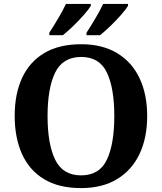

<svg xmlns="http://www.w3.org/2000/svg" viewBox="-20 -951 827 981"><path d="M394 10Q280 10 204.5 -36Q129 -82 92 -165Q55 -248 55 -359Q55 -470 92.5 -552Q130 -634 205.5 -679.5Q281 -725 395 -725Q503 -725 578.5 -679.5Q654 -634 693 -551.5Q732 -469 732 -358Q732 -247 693 -164.5Q654 -82 578.5 -36Q503 10 394 10ZM394 -55Q488 -55 526 -135Q564 -215 564 -358Q564 -501 526 -580.5Q488 -660 395 -660Q301 -660 262 -580.5Q223 -501 223 -358Q223 -215 262 -135Q301 -55 394 -55ZM422 -784Q443 -816 467 -856.5Q491 -897 507 -931H634V-921Q624 -904 598.5 -875Q573 -846 543.5 -817.5Q514 -789 491 -771H422ZM232 -784Q253 -816 277 -856.5Q301 -897 317 -931H444V-921Q434 -904 408.5 -875Q383 -846 353.5 -817.5Q324 -789 301 -771H232Z"/></svg>

Font: Noto Serif Sinhala
Style: Bold
Weight: 700
Designer: Jelle Bosma - Monotype Design Team
Foundry: Monotype Imaging Inc.
Version: Version 2.007; ttfautohint (v1.8.4.7-5d5b)